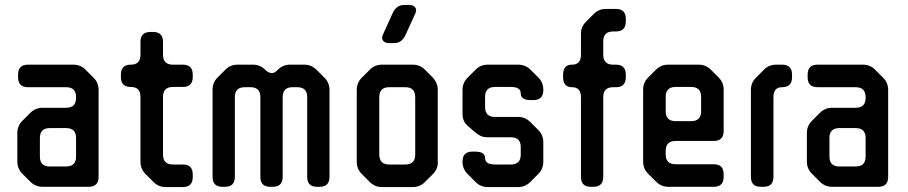

<svg xmlns="http://www.w3.org/2000/svg" viewBox="-20 -746 3665 775"><path d="M103 -12Q123 8 152 8H338Q378 8 378 -32V-383Q378 -412 358 -432L325 -465Q305 -485 276 -485H93Q53 -485 53 -445V-434Q53 -394 93 -394H247Q287 -394 287 -354V-351Q287 -311 247 -311H152Q123 -311 103 -291L71 -259Q50 -238 50 -210V-94Q50 -65 70 -45ZM141 -114V-189Q141 -229 181 -229H247Q287 -229 287 -189V-114Q287 -74 247 -74H181Q141 -74 141 -114Z M567 -44 600 -11Q620 9 649 9H718Q758 9 758 -31V-42Q758 -82 718 -82H678Q638 -82 638 -122V-355Q638 -395 678 -395H718Q758 -395 758 -435V-445Q758 -485 718 -485H678Q638 -485 638 -525V-577Q638 -617 598 -617H587Q547 -617 547 -577V-525Q547 -485 508 -485Q468 -485 468 -445V-435Q468 -395 508 -395Q547 -395 547 -355V-93Q547 -64 567 -44Z M878 8H888Q928 8 928 -32V-354Q928 -394 968 -394H991Q1031 -394 1031 -354V-32Q1031 8 1071 8H1081Q1121 8 1121 -32V-354Q1121 -394 1161 -394H1180Q1220 -394 1220 -354V-32Q1220 8 1260 8H1270Q1310 8 1310 -32V-383Q1310 -412 1290 -432L1258 -464Q1237 -485 1209 -485H1150Q1122 -485 1101 -464L1099 -462Q1088 -451 1077 -451Q1064 -451 1051 -464Q1030 -485 1002 -485H939Q910 -485 890 -465L858 -433Q838 -413 838 -383V-32Q838 8 878 8Z M1473 -11Q1493 9 1522 9H1646Q1675 9 1695 -11L1727 -43Q1749 -65 1747 -93V-383Q1747 -411 1727 -433L1695 -465Q1675 -485 1646 -485H1522Q1493 -485 1473 -465L1440 -432Q1420 -412 1420 -383V-93Q1420 -64 1440 -44ZM1511 -122V-354Q1511 -394 1551 -394H1616Q1656 -394 1656 -354V-122Q1656 -82 1616 -82H1551Q1511 -82 1511 -122ZM1550 -572H1571Q1588 -572 1599.5 -581.5Q1611 -591 1617 -605L1657 -693Q1663 -707 1655.5 -716.5Q1648 -726 1632 -726H1611Q1594 -726 1582.5 -716.5Q1571 -707 1565 -693L1525 -605Q1519 -591 1526.5 -581.5Q1534 -572 1550 -572Z M1900 -11Q1920 9 1949 9H2071Q2100 9 2120 -11L2153 -44Q2173 -64 2173 -93V-172Q2173 -201 2153 -221L2120 -254Q2100 -274 2071 -274H1978Q1938 -274 1938 -314V-355Q1938 -395 1978 -395H2042Q2082 -395 2082 -369Q2082 -342 2122 -342H2133Q2173 -342 2173 -382V-384Q2173 -413 2153 -433L2121 -465Q2101 -485 2071 -485H1949Q1920 -485 1900 -465L1868 -433Q1847 -412 1847 -384V-286Q1847 -255 1869 -237L1899 -211Q1911 -201 1922 -196.5Q1933 -192 1948 -192H2042Q2082 -192 2082 -152V-122Q2082 -82 2042 -82H1978Q1938 -82 1938 -108Q1938 -134 1898 -134H1887Q1847 -134 1847 -94V-93Q1847 -64 1867 -44Z M2325 -32Q2325 8 2365 8H2375Q2415 8 2415 -32V-354Q2415 -394 2455 -394H2466Q2506 -394 2506 -434V-445Q2506 -485 2466 -485H2455Q2415 -485 2415 -525V-579Q2415 -619 2455 -619H2466Q2506 -619 2506 -659V-670Q2506 -710 2466 -710H2426Q2397 -710 2377 -690L2345 -658Q2324 -637 2325 -608V-525Q2325 -485 2289 -485Q2253 -485 2253 -445V-434Q2253 -394 2289 -394Q2325 -394 2325 -354Z M2628 -13Q2649 8 2677 8H2861Q2901 8 2901 -32V-43Q2901 -83 2861 -83H2707Q2667 -83 2667 -123V-137Q2667 -177 2707 -177H2861Q2901 -177 2901 -217V-384Q2901 -413 2881 -433L2849 -465Q2829 -485 2800 -485H2677Q2648 -485 2628 -465L2596 -433Q2576 -413 2576 -384V-94Q2576 -65 2596 -45ZM2667 -297V-355Q2667 -395 2707 -395H2770Q2810 -395 2810 -355V-297Q2810 -257 2770 -257H2707Q2667 -257 2667 -297Z M3051 8H3062Q3102 8 3102 -32V-354Q3102 -394 3137 -394Q3177 -394 3177 -434V-445Q3177 -485 3137 -485H3113Q3084 -485 3064 -465L3031 -432Q3011 -412 3011 -383V-32Q3011 8 3051 8Z M3290 -12Q3310 8 3339 8H3525Q3565 8 3565 -32V-383Q3565 -412 3545 -432L3512 -465Q3492 -485 3463 -485H3280Q3240 -485 3240 -445V-434Q3240 -394 3280 -394H3434Q3474 -394 3474 -354V-351Q3474 -311 3434 -311H3339Q3310 -311 3290 -291L3258 -259Q3237 -238 3237 -210V-94Q3237 -65 3257 -45ZM3328 -114V-189Q3328 -229 3368 -229H3434Q3474 -229 3474 -189V-114Q3474 -74 3434 -74H3368Q3328 -74 3328 -114Z"/></svg>

Font: WD-XL Lubrifont TC
Style: Regular
Weight: 400
Designer: [WD-XL Lubrifont] Copyright 2020-2022 (c) NightFurySL2001, Skr-ZERO; [ZCOOL QingKe HuangYou] Copyright 2018-2022 (c) The
Version: Version 2.001;hotconv 1.1.1;makeotfexe 2.6.0